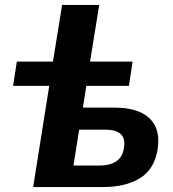

<svg xmlns="http://www.w3.org/2000/svg" viewBox="-20 -756 701 776"><path d="M114 0 179 -409H33L48 -507H194L231 -736H381L344 -507H516L501 -409H329L315 -321H444Q539 -321 584.5 -277.5Q630 -234 617 -152Q604 -72 546 -36Q488 0 395 0ZM277 -87H383Q425 -87 450.5 -104.5Q476 -122 481 -158Q487 -198 467 -215Q447 -232 406 -232H300Z"/></svg>

Font: Winston
Style: Bold Italic
Weight: 700
Italic angle: -9°
Designer: Original fonts by Vernon Adams / Changes by Cristiano Sobral
Foundry: Original fonts by Vernon Adams / Changes by Cristiano Sobral
Version: Version 2.503;July 17, 2020;FontCreator 13.0.0.2655 64-bit